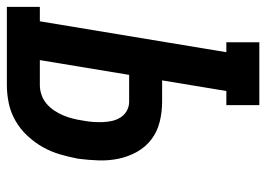

<svg xmlns="http://www.w3.org/2000/svg" viewBox="-147 -647 775 559"><g transform="rotate(90 240.5 -367.5)"><path d="M-19 0V-96H23L113 -639H84V-735H267V-639H226L195 -452H257Q287 -452 315.5 -445Q344 -438 366.5 -421Q389 -404 403 -379Q417 -354 423 -325.5Q429 -297 428 -267Q427 -237 423 -207Q418 -181 410.5 -155Q403 -129 389.5 -105Q376 -81 356.5 -60Q337 -39 312.5 -25Q288 -11 261.5 -5.5Q235 0 209 0ZM136 -96H209Q223 -96 237.5 -101Q252 -106 263.5 -116Q275 -126 283.5 -139Q292 -152 297.5 -165.5Q303 -179 306.5 -193Q310 -207 312 -221Q315 -236 316 -250.5Q317 -265 316.5 -279Q316 -293 313 -306.5Q310 -320 302.5 -331.5Q295 -343 283 -349.5Q271 -356 257 -356H179Z"/></g></svg>

Font: Iosevka Slab Oblique
Style: Bold
Weight: 700
Italic angle: -9°
Monospace: yes
Designer: Belleve Invis
Foundry: Belleve Invis
Version: Version 11.1.1; ttfautohint (v1.8.3)